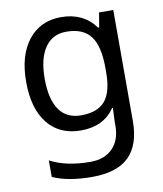

<svg xmlns="http://www.w3.org/2000/svg" viewBox="-87 -617 788 927"><g transform="rotate(-10 307.5 -153.0)"><path d="M442.9 -4.9 445.8 -70.8H441.9Q387.7 9.8 275.9 9.8Q171.9 9.8 113.5 -62.7Q55.2 -135.3 55.2 -267.1Q55.2 -396.5 114 -471.2Q172.9 -545.9 274.9 -545.9Q383.8 -545.9 442.9 -464.8H448.2L460 -536.1H529.8V8.8Q529.8 124 471.4 182.1Q413.1 240.2 290 240.2Q172.9 240.2 97.2 206.1V125Q175.3 167 294.9 167Q363.3 167 403.1 127Q442.9 86.9 442.9 16.1ZM289.1 -62Q370.1 -62 407 -105.7Q443.8 -149.4 443.8 -246.1V-267.1Q443.8 -374.5 406.7 -423.3Q369.6 -472.2 287.1 -472.2Q219.7 -472.2 182.9 -418.7Q146 -365.2 146 -266.1Q146 -166.5 181.9 -114.3Q217.8 -62 289.1 -62Z"/></g></svg>

Font: NotoSans
Style: Regular
Weight: 400
Designer: Monotype Design team
Foundry: Monotype Imaging Inc.
Version: Version 1.04; ttfautohint (v1.4.1)